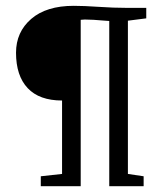

<svg xmlns="http://www.w3.org/2000/svg" viewBox="-20 -639 571 659"><path d="M120 0V-34L193 -42V-294Q115 -294 75 -336.5Q35 -379 35 -458Q35 -529 87 -574Q139 -619 233 -619Q268 -619 319 -615.5Q370 -612 415 -612H482V-576L419 -568V-42L473 -34V0H355V-567Q350 -567 334 -568.5Q318 -570 301.5 -571Q285 -572 271 -572Q269 -572 264 -571.5Q259 -571 257 -571V0Z"/></svg>

Font: Aikya
Style: Regular
Weight: 400
Designer: Neelakash Kshetrimayum (Latin subset based on Merriweather by Eben Sorkin)
Foundry: Brand New Type
Version: Version 1.00 b005